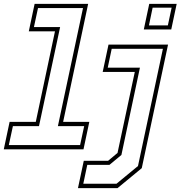

<svg xmlns="http://www.w3.org/2000/svg" viewBox="-54 -770 932 990"><path d="M-34.5 0 -4.5 -141.5H130.5L229.5 -608.5H94.5L124.5 -750H400.5L271.5 -141.5H406.5L376.5 0ZM-8.5 -22H359L380 -119.5H244.5L374 -728.5H142L121 -630.5H256L147 -119.5H12.5ZM348 200 378 59H503.5L552 18.5L641 -399H475.5L505.5 -540H812.5L677 97L552 200ZM375.5 177.5H546.5L657.5 86L786 -518.5H522L501.5 -421H667.5L572 29L510.5 80H396ZM687.5 -618 715.5 -750H857L829 -618ZM714 -639H811.5L831 -730.5H733Z"/></svg>

Font: Tourney ExtraLight
Style: Italic
Weight: 250
Italic angle: -12°
Version: Version 1.015